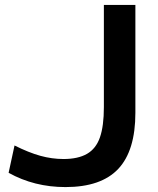

<svg xmlns="http://www.w3.org/2000/svg" viewBox="-20 -750 643 780"><path d="M246 10Q119 10 15 -48L39 -159Q97 -130 144 -117Q191 -104 238 -104Q297 -104 333.5 -125Q370 -146 386 -192Q402 -238 402 -315V-730H530V-292Q530 -138 460.5 -64Q391 10 246 10Z"/></svg>

Font: M PLUS 2 SemiBold
Style: Regular
Weight: 600
Designer: Coji Morishita
Foundry: UNDERFOREST DESIGN
Version: Version 1.001